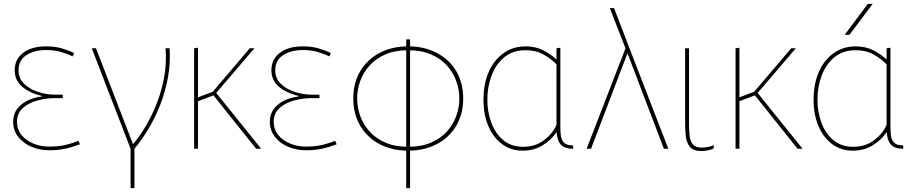

<svg xmlns="http://www.w3.org/2000/svg" viewBox="-20 -770 4736 994"><path d="M235 8Q185 8 142 -10.5Q99 -29 73.5 -62.5Q48 -96 48 -139Q48 -179 69 -206.5Q90 -234 124 -250Q158 -266 198 -271V-273Q131 -289 93.5 -322.5Q56 -356 56 -406Q56 -463 100 -496.5Q144 -530 218 -530Q265 -530 300.5 -519.5Q336 -509 364 -495L356 -478Q330 -491 295.5 -501Q261 -511 219 -511Q159 -511 117.5 -485Q76 -459 76 -406Q76 -364 105 -336Q134 -308 177.5 -294Q221 -280 264 -280H305V-262H264Q220 -262 174.5 -250Q129 -238 98.5 -211Q68 -184 68 -139Q68 -100 91.5 -71Q115 -42 153.5 -26.5Q192 -11 235 -11Q285 -11 322.5 -20.5Q360 -30 386 -41L394 -23Q375 -16 351 -8.5Q327 -1 298 3.5Q269 8 235 8Z M455 -520H477L668 -25H670Q704 -65 736 -119.5Q768 -174 793 -238.5Q818 -303 830.5 -374.5Q843 -446 837 -520H858Q863 -444 849.5 -369.5Q836 -295 809.5 -227.5Q783 -160 748 -102Q713 -44 676 0H656ZM656 204V-16H676V204Z M985 -520 1005 -523V-266L1087 -297L1073 -285L1273 -520H1297L1091 -279L1092 -298L1332 0H1306L1079 -284L1092 -279L1005 -246V0H985Z M1564 8Q1514 8 1471 -10.5Q1428 -29 1402.5 -62.5Q1377 -96 1377 -139Q1377 -179 1398 -206.5Q1419 -234 1453 -250Q1487 -266 1527 -271V-273Q1460 -289 1422.5 -322.5Q1385 -356 1385 -406Q1385 -463 1429 -496.5Q1473 -530 1547 -530Q1594 -530 1629.5 -519.5Q1665 -509 1693 -495L1685 -478Q1659 -491 1624.5 -501Q1590 -511 1548 -511Q1488 -511 1446.5 -485Q1405 -459 1405 -406Q1405 -364 1434 -336Q1463 -308 1506.5 -294Q1550 -280 1593 -280H1634V-262H1593Q1549 -262 1503.5 -250Q1458 -238 1427.5 -211Q1397 -184 1397 -139Q1397 -100 1420.5 -71Q1444 -42 1482.5 -26.5Q1521 -11 1564 -11Q1614 -11 1651.5 -20.5Q1689 -30 1715 -41L1723 -23Q1704 -16 1680 -8.5Q1656 -1 1627 3.5Q1598 8 1564 8Z M2093 10Q2010 10 1946 -23.5Q1882 -57 1845.5 -118Q1809 -179 1809 -260Q1809 -342 1845.5 -402.5Q1882 -463 1946 -496.5Q2010 -530 2093 -530Q2176 -530 2240.5 -496.5Q2305 -463 2341.5 -402.5Q2378 -342 2378 -260Q2378 -179 2341.5 -118Q2305 -57 2240.5 -23.5Q2176 10 2093 10ZM2093 -10Q2161 -10 2211 -31.5Q2261 -53 2293.5 -89Q2326 -125 2342 -169.5Q2358 -214 2358 -260Q2358 -306 2342 -350.5Q2326 -395 2293.5 -431Q2261 -467 2211 -488.5Q2161 -510 2093 -510Q2025 -510 1975.5 -488.5Q1926 -467 1893.5 -431Q1861 -395 1845 -350.5Q1829 -306 1829 -260Q1829 -214 1845 -169.5Q1861 -125 1893.5 -89Q1926 -53 1975.5 -31.5Q2025 -10 2093 -10ZM2083 204V-566H2103V204Z M2686 10Q2626 10 2580.5 -23Q2535 -56 2509 -115.5Q2483 -175 2483 -254Q2483 -335 2510 -397Q2537 -459 2586.5 -494.5Q2636 -530 2701 -530Q2753 -530 2793.5 -509Q2834 -488 2859 -463H2861V-520L2881 -523V-113Q2881 -90 2883.5 -68Q2886 -46 2900 -31.5Q2914 -17 2947 -17V0Q2921 0 2904.5 -7Q2888 -14 2879.5 -26Q2871 -38 2867 -53Q2863 -68 2862 -84H2860Q2835 -47 2790.5 -18.5Q2746 10 2686 10ZM2688 -10Q2752 -10 2797 -44.5Q2842 -79 2861 -124V-437Q2833 -466 2793.5 -488Q2754 -510 2701 -510Q2634 -510 2590 -473Q2546 -436 2524.5 -377.5Q2503 -319 2503 -254Q2503 -190 2524 -134Q2545 -78 2586 -44Q2627 -10 2688 -10Z M3221 -527V-513L3137 -728H3159L3239 -520L3440 0H3417L3229 -493H3228L3040 0H3017Z M3673 0Q3654 7 3638.5 9.5Q3623 12 3610 12Q3569 12 3551.5 -10Q3534 -32 3530.5 -64.5Q3527 -97 3527 -128V-520H3547V-133Q3547 -98 3550 -69Q3553 -40 3566.5 -23Q3580 -6 3613 -6Q3624 -6 3641 -8.5Q3658 -11 3677 -18Z M3788 -520 3808 -523V-266L3890 -297L3876 -285L4076 -520H4100L3894 -279L3895 -298L4135 0H4109L3882 -284L3895 -279L3808 -246V0H3788Z M4395 10Q4335 10 4289.5 -23Q4244 -56 4218 -115.5Q4192 -175 4192 -254Q4192 -335 4219 -397Q4246 -459 4295.5 -494.5Q4345 -530 4410 -530Q4462 -530 4502.5 -509Q4543 -488 4568 -463H4570V-520L4590 -523V-113Q4590 -90 4592.5 -68Q4595 -46 4609 -31.5Q4623 -17 4656 -17V0Q4630 0 4613.5 -7Q4597 -14 4588.5 -26Q4580 -38 4576 -53Q4572 -68 4571 -84H4569Q4544 -47 4499.5 -18.5Q4455 10 4395 10ZM4397 -10Q4461 -10 4506 -44.5Q4551 -79 4570 -124V-437Q4542 -466 4502.5 -488Q4463 -510 4410 -510Q4343 -510 4299 -473Q4255 -436 4233.5 -377.5Q4212 -319 4212 -254Q4212 -190 4233 -134Q4254 -78 4295 -44Q4336 -10 4397 -10ZM4353 -590 4473 -750H4498L4378 -590Z"/></svg>

Font: Murecho Thin
Style: Regular
Weight: 100
Designer: Neil Summerour
Foundry: Positype
Version: Version 1.010